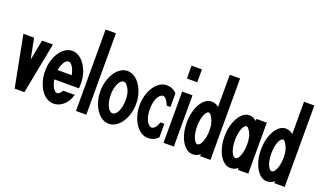

<svg xmlns="http://www.w3.org/2000/svg" viewBox="-73 -1138 2622 1571"><g transform="rotate(20 1237.5 -353.0)"><path d="M12.2 -448.2H105L140.1 -270Q147.9 -313 157.5 -358.9Q167 -404.8 174.8 -448.2H269L183.1 -2H98.1Z M282.7 -224.1Q282.7 -271 295.2 -313Q307.6 -355 328.6 -386.5Q349.6 -418 377.4 -436Q405.3 -454.1 437.5 -454.1Q468.3 -454.1 496.8 -436Q525.4 -418 546.9 -386.5Q568.4 -355 581.1 -313.5Q593.8 -272 593.8 -224.1Q593.8 -215.3 593.3 -205.6Q592.8 -195.8 591.8 -184.1H376.5Q385.3 -137.2 402.3 -111.6Q419.4 -85.9 437.5 -85.9Q454.6 -85.9 478.5 -122.1H578.6Q558.6 -59.1 520.5 -27.1Q482.4 4.9 437.5 4.9Q405.3 4.9 377 -12.9Q348.6 -30.8 327.6 -62.5Q306.6 -94.2 294.7 -135.5Q282.7 -176.8 282.7 -224.1ZM376.5 -265.1H499.5Q489.7 -311 472.7 -336.4Q455.6 -361.8 437.5 -361.8Q418.5 -361.8 401.6 -336.4Q384.8 -311 376.5 -265.1Z M632.3 -2V-710.9H722.2V-2Z M764.2 -224.1Q764.2 -271 776.6 -313Q789.1 -355 810.1 -386.5Q831.1 -418 858.9 -436Q886.7 -454.1 918.9 -454.1Q949.7 -454.1 978.3 -436Q1006.8 -418 1028.3 -386.5Q1049.8 -355 1062.5 -313.5Q1075.2 -272 1075.2 -224.1Q1075.2 -176.3 1062.5 -134.5Q1049.8 -92.8 1028.3 -61.8Q1006.8 -30.8 978.5 -12.9Q950.2 4.9 918.9 4.9Q886.7 4.9 858.4 -12.9Q830.1 -30.8 809.1 -62.5Q788.1 -94.2 776.1 -135.5Q764.2 -176.8 764.2 -224.1ZM854 -224.1Q854 -195.3 859.1 -170.2Q864.3 -145 873 -126.5Q881.8 -107.9 894 -96.9Q906.2 -85.9 918.9 -85.9Q932.1 -85.9 944.1 -96.4Q956.1 -106.9 965.1 -126Q974.1 -145 979 -169.9Q983.9 -194.8 983.9 -224.1Q983.9 -286.6 962.9 -321.8Q939 -361.8 918.9 -361.8Q905.8 -361.8 893.8 -350.8Q881.8 -339.8 873 -321.5Q864.3 -303.2 859.1 -277.6Q854 -252 854 -224.1Z M1105 -224.1Q1105 -271 1117.4 -313Q1129.9 -355 1150.9 -386.5Q1171.9 -418 1199.7 -436Q1227.5 -454.1 1259.8 -454.1Q1311.5 -454.1 1347.7 -416V-296.9H1314.9Q1289.1 -361.8 1259.8 -361.8Q1246.6 -361.8 1234.6 -350.8Q1222.7 -339.8 1213.6 -321.5Q1204.6 -303.2 1199.7 -277.6Q1194.8 -252 1194.8 -224.1Q1194.8 -195.3 1199.7 -170.2Q1204.6 -145 1213.6 -126.5Q1222.7 -107.9 1234.6 -96.9Q1246.6 -85.9 1259.8 -85.9Q1290.5 -85.9 1314.9 -150.9H1347.7V-32.2Q1311.5 4.9 1259.8 4.9Q1227.5 4.9 1199.7 -12.9Q1171.9 -30.8 1150.9 -62.5Q1129.9 -94.2 1117.4 -135.5Q1105 -176.8 1105 -224.1Z M1394.5 -2V-448.2H1484.4V-2ZM1394.5 -562V-673.8H1484.4V-562Z M1516.1 -224.1Q1516.1 -272 1526.6 -314Q1537.1 -356 1555.2 -387Q1573.2 -418 1597.2 -436Q1621.1 -454.1 1648.4 -454.1Q1687.5 -454.1 1713.4 -429.2V-710.9H1803.2V-2H1713.4V-19Q1686.5 4.9 1648.4 4.9Q1621.6 4.9 1597.4 -12.5Q1573.2 -29.8 1555.2 -60.3Q1537.1 -90.8 1526.6 -132.8Q1516.1 -174.8 1516.1 -224.1ZM1606.4 -224.1Q1606.4 -196.3 1610.4 -171.1Q1614.3 -146 1621.8 -127Q1629.4 -107.9 1638.9 -96.9Q1648.4 -85.9 1659.2 -85.9Q1670.4 -85.9 1679.9 -96.9Q1689.5 -107.9 1696.8 -127Q1704.1 -146 1708.7 -170.9Q1713.4 -195.8 1713.4 -224.1Q1713.4 -286.1 1692.4 -324.2Q1672.9 -361.8 1659.7 -361.8Q1659.7 -361.8 1659.2 -361.8Q1647.9 -361.8 1638.7 -350.3Q1629.4 -338.9 1621.8 -319.8Q1614.3 -300.8 1610.4 -275.9Q1606.4 -251 1606.4 -224.1ZM1746.1 -66.9H1749L1747.1 -67.9Q1747.1 -66.9 1746.1 -66.9Z M1845.2 -224.1Q1845.2 -272 1856.2 -314Q1867.2 -356 1885.3 -387Q1903.3 -418 1927.2 -436Q1951.2 -454.1 1977.1 -454.1Q2014.2 -454.1 2042 -428.2V-445.8H2132.3V-2H2042V-19Q2015.1 4.9 1977.1 4.9Q1950.2 4.9 1926.3 -12.5Q1902.3 -29.8 1884.3 -60.3Q1866.2 -90.8 1855.7 -132.8Q1845.2 -174.8 1845.2 -224.1ZM1936 -224.1Q1936 -196.3 1940.2 -171.1Q1944.3 -146 1951.7 -127Q1959 -107.9 1968.5 -96.9Q1978 -85.9 1989.3 -85.9Q2000.5 -85.9 2009.8 -96.9Q2019 -107.9 2026.6 -127Q2034.2 -146 2038.1 -170.9Q2042 -195.8 2042 -224.1Q2042 -288.1 2022 -324.2Q2000.5 -361.8 1989.7 -361.8Q1989.7 -361.8 1989.3 -361.8Q1978 -361.8 1968 -350.3Q1958 -338.9 1951.2 -319.8Q1944.3 -300.8 1940.2 -275.9Q1936 -251 1936 -224.1ZM2075.2 -66.9H2078.1L2076.2 -67.9Q2076.2 -66.9 2075.2 -66.9Z M2162.6 -224.1Q2162.6 -272 2173.1 -314Q2183.6 -356 2201.7 -387Q2219.7 -418 2243.7 -436Q2267.6 -454.1 2294.9 -454.1Q2334 -454.1 2359.9 -429.2V-710.9H2449.7V-2H2359.9V-19Q2333 4.9 2294.9 4.9Q2268.1 4.9 2243.9 -12.5Q2219.7 -29.8 2201.7 -60.3Q2183.6 -90.8 2173.1 -132.8Q2162.6 -174.8 2162.6 -224.1ZM2252.9 -224.1Q2252.9 -196.3 2256.8 -171.1Q2260.7 -146 2268.3 -127Q2275.9 -107.9 2285.4 -96.9Q2294.9 -85.9 2305.7 -85.9Q2316.9 -85.9 2326.4 -96.9Q2335.9 -107.9 2343.3 -127Q2350.6 -146 2355.2 -170.9Q2359.9 -195.8 2359.9 -224.1Q2359.9 -286.1 2338.9 -324.2Q2319.3 -361.8 2306.2 -361.8Q2306.2 -361.8 2305.7 -361.8Q2294.4 -361.8 2285.2 -350.3Q2275.9 -338.9 2268.3 -319.8Q2260.7 -300.8 2256.8 -275.9Q2252.9 -251 2252.9 -224.1ZM2392.6 -66.9H2395.5L2393.6 -67.9Q2393.6 -66.9 2392.6 -66.9Z"/></g></svg>

Font: Fundamental  Brigade Condensed
Style: Regular
Weight: 400
Width: 3
Designer: Peter Wiegel, original typeface by Carl Albert Fahrenwaldt 1901
Foundry: Peter Wiegel
Version: Version 0.000 2012 initial release